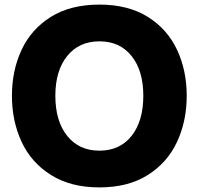

<svg xmlns="http://www.w3.org/2000/svg" viewBox="-20 -799 866 836"><path d="M32 -382Q32 -492 74 -582Q116 -672 201.5 -725.5Q287 -779 413 -779Q538 -779 623.5 -725.5Q709 -672 751 -582Q793 -492 793 -382Q793 -272 751 -181.5Q709 -91 623.5 -37Q538 17 413 17Q288 17 202 -37Q116 -91 74 -181.5Q32 -272 32 -382ZM604 -382Q604 -491 553 -555Q502 -619 413 -619Q324 -619 272.5 -555Q221 -491 221 -382Q221 -272 272.5 -207.5Q324 -143 413 -143Q502 -143 553 -207.5Q604 -272 604 -382Z"/></svg>

Font: Open Sauce Two Black
Style: Regular
Weight: 900
Designer: Alfredo Marco Pradil
Foundry: Creative Sauce Fz LLC
Version: Version 1.477